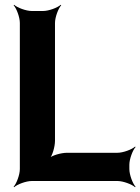

<svg xmlns="http://www.w3.org/2000/svg" viewBox="-20 -757 587 803"><path d="M210 -168V-661C210 -685 224 -722 236 -735L234 -737C221 -725 184 -711 160 -711H113C89 -711 52 -725 39 -737L37 -735C49 -722 63 -685 63 -661V-50C63 -26 49 11 37 24L39 26C52 14 89 0 113 0H471C495 0 532 14 545 26L547 24C535 11 521 -26 521 -50V-68C521 -92 535 -129 547 -142L545 -144C532 -132 495 -118 471 -118H260C236 -118 196 -107 184 -94L186 -92C199 -104 210 -144 210 -168Z"/></svg>

Font: Asimov
Style: Edge
Weight: 500
Designer: Google
Version: Version 2.000980: 2014